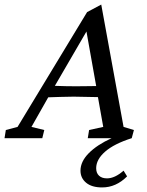

<svg xmlns="http://www.w3.org/2000/svg" viewBox="-61 -611 649 849"><path d="M390.6 217.8Q344.7 217.8 319.8 197Q294.9 176.3 294.9 143.6Q294.9 103.5 331.5 66.4Q368.2 29.3 432.6 0H327.1L333 -36.1L395.5 -49.8L372.1 -181.6Q295.9 -183.6 264.6 -183.6Q244.6 -183.6 204.3 -182.4Q164.1 -181.2 152.3 -180.7L78.1 -49.8L134.8 -36.1L126 0H-41L-35.2 -36.1L16.6 -49.8L324.2 -557.6L386.7 -590.8L485.4 -49.8L531.2 -36.1L521.5 0Q443.4 24.9 403.8 59.6Q364.3 94.2 364.3 132.8Q364.3 154.3 377 166Q389.6 177.7 412.1 177.7Q446.8 177.7 485.4 143.6L501 168.9Q452.1 217.8 390.6 217.8ZM274.4 -229.5Q293.9 -229.5 324 -230Q354 -230.5 364.3 -230.5L321.3 -471.7L181.6 -231.4Q230.5 -229.5 274.4 -229.5Z"/></svg>

Font: Crimson Pro
Style: Italic
Weight: 400
Italic angle: -12°
Designer: Jacques Le Bailly
Foundry: Baron von Fonthausen
Version: Version 1.003